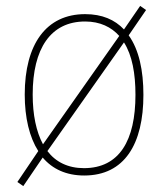

<svg xmlns="http://www.w3.org/2000/svg" viewBox="-20 -586 565 652"><path d="M467 -264C467 -347 452 -417 417 -466L476 -552L456 -566L401 -486C370 -519 327 -538 269 -538C137 -538 64 -436 64 -265C64 -186 80 -120 110 -73L39 32L59 46L125 -51C158 -12 205 10 266 10C403 10 467 -97 467 -264ZM91 -265C91 -421 152 -513 269 -513C320 -513 358 -494 385 -464L126 -96C103 -139 91 -196 91 -265ZM440 -264C440 -110 386 -15 265 -15C211 -15 169 -36 141 -73L401 -442C429 -398 440 -336 440 -264Z"/></svg>

Font: Noto Sans Armenian SemiCondensed Thin
Style: Regular
Weight: 100
Width: 4
Designer: Monotype Design Team
Foundry: Monotype Imaging Inc.
Version: Version 2.008